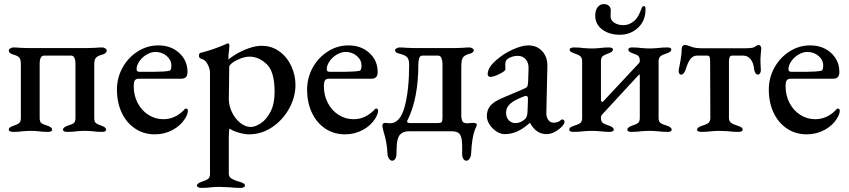

<svg xmlns="http://www.w3.org/2000/svg" viewBox="-20 -642 4153 939"><path d="M23 -8Q23 -15 29 -19Q35 -23 46 -27Q65 -33 73.5 -40Q82 -47 82 -65V-328Q82 -353 73.5 -361.5Q65 -370 42 -376Q35 -378 29 -383Q23 -388 23 -395Q23 -401 31 -405.5Q39 -410 44 -410Q60 -410 82 -408L116 -407H408L442 -408Q466 -410 482 -410Q487 -410 494.5 -405.5Q502 -401 502 -395Q502 -388 496.5 -383Q491 -378 484 -376Q460 -370 450.5 -361Q441 -352 441 -327V-64Q441 -46 449.5 -39.5Q458 -33 477 -27Q499 -19 499 -8Q499 3 478 3Q452 3 434 0Q410 -2 394 -2Q377 -2 355 0Q336 3 309 3Q288 3 288 -8Q288 -19 310 -27Q331 -33 340 -39.5Q349 -46 349 -64V-333Q349 -348 344 -359Q339 -370 328 -370H196Q184 -370 179 -359Q174 -348 174 -333V-64Q174 -46 183 -39.5Q192 -33 213 -27Q235 -19 235 -8Q235 3 214 3Q187 3 169 0Q149 -2 131 -2Q114 -2 90 0Q72 3 45 3Q37 3 30 0.5Q23 -2 23 -8Z M552 -204Q552 -262 579.5 -311.5Q607 -361 653.5 -390.5Q700 -420 754 -420Q816 -420 856.5 -383Q897 -346 897 -290Q897 -273 889.5 -265Q882 -257 866 -257H659Q645 -257 639.5 -249Q634 -241 634 -220Q634 -176 653 -139Q672 -102 705.5 -80.5Q739 -59 779 -59Q835 -59 879 -103Q884 -111 890 -111Q899 -111 899 -100Q899 -85 885 -62Q864 -28 824.5 -6.5Q785 15 737 15Q683 15 641 -13Q599 -41 575.5 -90.5Q552 -140 552 -204ZM740 -291Q785 -291 809 -296Q818 -299 818 -321Q818 -349 795 -368.5Q772 -388 740 -388Q719 -388 697 -375Q675 -362 661.5 -342Q648 -322 648 -303Q648 -291 661 -291Z M943 266Q943 255 966 247Q988 240 997.5 233Q1007 226 1007 209V-288Q1007 -306 995 -328.5Q983 -351 963 -355Q953 -358 953 -370Q953 -382 962 -384Q1018 -397 1087 -427Q1089 -428 1090.5 -429Q1092 -430 1095 -430Q1098 -430 1100 -426.5Q1102 -423 1102 -420L1100 -395Q1097 -377 1097 -360Q1097 -352 1098 -351Q1109 -362 1136 -378Q1163 -394 1196.5 -406Q1230 -418 1259 -418Q1309 -418 1346.5 -390.5Q1384 -363 1404.5 -319Q1425 -275 1425 -227Q1425 -167 1394 -111Q1363 -55 1311 -20Q1259 15 1197 15Q1176 15 1147 6.5Q1118 -2 1103 -13Q1101 -13 1100 2.5Q1099 18 1099 27V206Q1099 223 1111 230.5Q1123 238 1137 242.5Q1151 247 1155 248Q1166 252 1172 255.5Q1178 259 1178 266Q1178 271 1171.5 274Q1165 277 1157 277Q1128 277 1103 274Q1071 272 1054 272Q1036 272 1012 274Q991 277 964 277Q957 277 950 274Q943 271 943 266ZM1323 -193Q1323 -292 1284 -328.5Q1245 -365 1201 -365Q1180 -365 1156.5 -356Q1133 -347 1117 -335Q1101 -323 1101 -315L1100 -213Q1099 -189 1099 -159Q1099 -125 1114.5 -93Q1130 -61 1155 -41Q1180 -21 1206 -21Q1227 -21 1254.5 -38.5Q1282 -56 1302.5 -94.5Q1323 -133 1323 -193Z M1482 -204Q1482 -262 1509.5 -311.5Q1537 -361 1583.5 -390.5Q1630 -420 1684 -420Q1746 -420 1786.5 -383Q1827 -346 1827 -290Q1827 -273 1819.5 -265Q1812 -257 1796 -257H1589Q1575 -257 1569.5 -249Q1564 -241 1564 -220Q1564 -176 1583 -139Q1602 -102 1635.5 -80.5Q1669 -59 1709 -59Q1765 -59 1809 -103Q1814 -111 1820 -111Q1829 -111 1829 -100Q1829 -85 1815 -62Q1794 -28 1754.5 -6.5Q1715 15 1667 15Q1613 15 1571 -13Q1529 -41 1505.5 -90.5Q1482 -140 1482 -204ZM1670 -291Q1715 -291 1739 -296Q1748 -299 1748 -321Q1748 -349 1725 -368.5Q1702 -388 1670 -388Q1649 -388 1627 -375Q1605 -362 1591.5 -342Q1578 -322 1578 -303Q1578 -291 1591 -291Z M1875 111Q1873 55 1856 2Q1850 -22 1850 -26Q1850 -41 1864 -41Q1870 -41 1875.5 -40Q1881 -39 1887 -39Q1937 -39 1959 -120Q1981 -201 1981 -327Q1981 -353 1969.5 -363.5Q1958 -374 1932 -380Q1912 -384 1912 -397Q1912 -402 1920 -406Q1928 -410 1934 -410Q1948 -410 1972 -408L2005 -407H2203L2239 -408Q2261 -410 2277 -410Q2282 -410 2289.5 -406Q2297 -402 2297 -397Q2297 -385 2280 -380Q2255 -374 2245.5 -362.5Q2236 -351 2236 -316V-82Q2236 -59 2241.5 -49Q2247 -39 2265 -39Q2270 -39 2277.5 -40Q2285 -41 2294 -41Q2312 -41 2312 -32Q2312 -29 2311 -27Q2309 -23 2302.5 -7Q2296 9 2291 38Q2286 67 2284 111Q2283 125 2276 134.5Q2269 144 2262 144Q2251 144 2245.5 134Q2240 124 2240 109Q2240 102 2240.5 91Q2241 80 2240 64Q2239 27 2228 13.5Q2217 0 2190 0H1980Q1950 0 1935.5 17.5Q1921 35 1920 78Q1919 88 1919 109Q1919 124 1913.5 134Q1908 144 1897 144Q1890 144 1883 134.5Q1876 125 1875 111ZM2117 -40Q2135 -40 2139.5 -44.5Q2144 -49 2144 -66V-329Q2144 -345 2139 -357.5Q2134 -370 2123 -370H2046Q2034 -370 2030 -357Q2026 -344 2026 -329Q2026 -163 1975 -58Q1974 -56 1972.5 -53.5Q1971 -51 1971 -48Q1971 -40 1988 -40Z M2361 -74Q2361 -106 2379 -126Q2397 -146 2437 -163L2534 -204Q2554 -212 2558 -218Q2562 -224 2563 -245L2565 -306Q2566 -334 2551.5 -351.5Q2537 -369 2511 -369Q2497 -369 2482.5 -364Q2468 -359 2459 -351Q2451 -343 2451 -325L2452 -303Q2452 -295 2423.5 -280.5Q2395 -266 2378 -266Q2372 -266 2368.5 -270Q2365 -274 2365 -279Q2365 -312 2407 -348Q2442 -379 2487 -399.5Q2532 -420 2564 -420Q2606 -420 2632 -391.5Q2658 -363 2657 -318L2652 -92Q2651 -70 2661 -56Q2671 -42 2686 -42Q2710 -42 2722 -54Q2726 -58 2729 -58Q2734 -58 2737.5 -54.5Q2741 -51 2741 -47Q2741 -36 2727 -22Q2710 -5 2690.5 4.5Q2671 14 2653 14Q2602 14 2573 -40H2570Q2537 -11 2508 1.5Q2479 14 2448 14Q2428 14 2407.5 0.5Q2387 -13 2374 -33.5Q2361 -54 2361 -74ZM2549 -61Q2559 -71 2560 -97L2562 -154V-159Q2562 -173 2553 -173Q2547 -173 2536 -168Q2492 -151 2473.5 -133Q2455 -115 2455 -92Q2455 -67 2468.5 -53.5Q2482 -40 2500 -40Q2528 -40 2549 -61Z M2764 -8Q2764 -15 2770 -19Q2776 -23 2787 -27Q2808 -33 2817.5 -40Q2827 -47 2827 -65V-342Q2827 -360 2817.5 -367.5Q2808 -375 2789 -381Q2777 -385 2771.5 -389Q2766 -393 2766 -400Q2766 -405 2772.5 -407.5Q2779 -410 2786 -410Q2814 -410 2833 -407Q2857 -405 2874 -405Q2891 -405 2913 -407Q2933 -410 2959 -410Q2966 -410 2972 -407.5Q2978 -405 2978 -400Q2978 -389 2956 -381Q2936 -374 2927.5 -367Q2919 -360 2919 -342V-153Q2919 -147 2923 -144.5Q2927 -142 2930 -146L3103 -331Q3104 -332 3106.5 -335Q3109 -338 3109 -344Q3109 -362 3101.5 -368.5Q3094 -375 3075 -381Q3064 -385 3058.5 -389Q3053 -393 3053 -400Q3053 -410 3072 -410Q3099 -410 3118 -407Q3140 -405 3157 -405Q3173 -405 3197 -407Q3217 -410 3244 -410Q3263 -410 3263 -400Q3263 -393 3257.5 -389Q3252 -385 3241 -381Q3221 -375 3211 -367.5Q3201 -360 3201 -342V-65Q3201 -47 3211 -40Q3221 -33 3243 -27Q3265 -19 3265 -8Q3265 -2 3259 0.5Q3253 3 3246 3Q3218 3 3198 0Q3172 -2 3156 -2Q3139 -2 3115 0Q3094 3 3067 3Q3060 3 3054 0.5Q3048 -2 3048 -8Q3048 -19 3070 -27Q3090 -33 3099.5 -40Q3109 -47 3109 -65V-271Q3109 -281 3104 -276L2925 -82Q2919 -77 2919 -65Q2919 -47 2928.5 -40.5Q2938 -34 2960 -27Q2982 -19 2982 -8Q2982 -3 2976 0Q2970 3 2963 3Q2936 3 2915 0Q2891 -2 2874 -2Q2858 -2 2832 0Q2813 3 2784 3Q2764 3 2764 -8ZM2891 -565Q2891 -592 2903 -607Q2915 -622 2932 -622Q2949 -622 2958 -613.5Q2967 -605 2967 -592L2966 -562Q2966 -543 2984 -531Q3002 -519 3029 -519Q3054 -519 3076.5 -535.5Q3099 -552 3112 -587Q3118 -603 3121 -607.5Q3124 -612 3129 -612Q3134 -612 3135.5 -608.5Q3137 -605 3137 -596Q3137 -540 3100 -506Q3063 -472 3012 -472Q2959 -472 2925 -498Q2891 -524 2891 -565Z M3389 -7Q3389 -18 3410 -26Q3433 -32 3443.5 -40Q3454 -48 3454 -66L3453 -339Q3453 -353 3451 -361.5Q3449 -370 3440 -370H3389Q3369 -370 3356.5 -353.5Q3344 -337 3334 -304Q3331 -294 3325 -285.5Q3319 -277 3311 -277Q3305 -277 3302 -282.5Q3299 -288 3299 -296Q3299 -300 3301 -309Q3303 -318 3304 -324Q3314 -374 3314 -403Q3314 -411 3318 -416.5Q3322 -422 3329 -422Q3337 -422 3346.5 -418.5Q3356 -415 3359 -414Q3380 -406 3411 -406H3623Q3661 -406 3670 -412Q3675 -416 3681 -419Q3687 -422 3691 -422Q3695 -422 3699 -417.5Q3703 -413 3703 -405Q3703 -398 3701 -382Q3699 -364 3699 -354Q3699 -331 3701 -301V-298Q3701 -290 3697 -283.5Q3693 -277 3686 -277Q3679 -277 3674 -286Q3669 -295 3668 -304Q3666 -332 3652 -351Q3638 -370 3614 -370H3561Q3551 -370 3548 -361.5Q3545 -353 3545 -339V-65Q3545 -49 3556 -41Q3567 -33 3591 -26Q3601 -22 3606.5 -18.5Q3612 -15 3612 -8Q3612 3 3591 3Q3564 3 3544 0Q3516 -2 3500 -2Q3482 -2 3458 0Q3437 3 3410 3Q3402 3 3395.5 0.5Q3389 -2 3389 -7Z M3740 -204Q3740 -262 3767.5 -311.5Q3795 -361 3841.5 -390.5Q3888 -420 3942 -420Q4004 -420 4044.5 -383Q4085 -346 4085 -290Q4085 -273 4077.5 -265Q4070 -257 4054 -257H3847Q3833 -257 3827.5 -249Q3822 -241 3822 -220Q3822 -176 3841 -139Q3860 -102 3893.5 -80.5Q3927 -59 3967 -59Q4023 -59 4067 -103Q4072 -111 4078 -111Q4087 -111 4087 -100Q4087 -85 4073 -62Q4052 -28 4012.5 -6.5Q3973 15 3925 15Q3871 15 3829 -13Q3787 -41 3763.5 -90.5Q3740 -140 3740 -204ZM3928 -291Q3973 -291 3997 -296Q4006 -299 4006 -321Q4006 -349 3983 -368.5Q3960 -388 3928 -388Q3907 -388 3885 -375Q3863 -362 3849.5 -342Q3836 -322 3836 -303Q3836 -291 3849 -291Z"/></svg>

Font: EB Garamond Medium
Style: Regular
Weight: 500
Designer: Georg Duffner and Octavio Pardo
Foundry: Georg Duffner
Version: Version 1.000